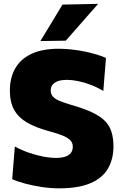

<svg xmlns="http://www.w3.org/2000/svg" viewBox="-20 -988 648 1022"><path d="M295.5 14.5Q251 14.5 203.2 7.5Q155.5 0.5 113.5 -10.8Q71.5 -22 45 -34.5L59 -208Q94 -189 132.8 -175.5Q171.5 -162 209 -154.8Q246.5 -147.5 278.5 -147.5Q307 -147.5 326.8 -154Q346.5 -160.5 357 -173.8Q367.5 -187 367.5 -207.5Q367.5 -230 351 -244.5Q334.5 -259 304.2 -270Q274 -281 233 -292Q170 -309.5 125.2 -335Q80.5 -360.5 56.5 -401.2Q32.5 -442 32.5 -506.5Q32.5 -573 60.5 -623Q88.5 -673 146.2 -700.8Q204 -728.5 293.5 -728.5Q327.5 -728.5 362.5 -724.5Q397.5 -720.5 430.8 -713.8Q464 -707 493.2 -698.2Q522.5 -689.5 544 -679.5L530 -504Q497 -523.5 462.2 -536.8Q427.5 -550 394.8 -556.5Q362 -563 336 -563Q310.5 -563 291.2 -557Q272 -551 261 -538.5Q250 -526 250 -506.5Q250 -487 261.5 -474Q273 -461 297 -451Q321 -441 358 -430Q443.5 -406 493 -378.2Q542.5 -350.5 563.2 -310.5Q584 -270.5 584 -210Q584 -140.5 554.2 -90Q524.5 -39.5 460.5 -12.5Q396.5 14.5 295.5 14.5ZM195 -769.5Q225 -818.5 254.2 -866.8Q283.5 -915 312.5 -963.5L502.5 -967.5Q472.5 -933.5 443.2 -900.2Q414 -867 385.8 -834.8Q357.5 -802.5 330 -771.5Z"/></svg>

Font: Commissioner Thin ExtraBold
Style: Regular
Weight: 800
Version: Version 1.000